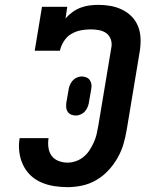

<svg xmlns="http://www.w3.org/2000/svg" viewBox="-20 -763 640 791"><path d="M258 8Q230 8 202 3.5Q174 -1 149 -12Q124 -23 105 -41.5Q86 -60 74.5 -84.5Q63 -109 59.5 -137.5Q56 -166 61 -194H180Q177 -175 179.5 -155.5Q182 -136 192.5 -121.5Q203 -107 221 -100Q239 -93 258 -93Q275 -93 292.5 -99Q310 -105 324.5 -117Q339 -129 349 -144.5Q359 -160 366.5 -176.5Q374 -193 378 -210Q382 -227 385 -245L439 -569Q442 -586 436 -602Q430 -618 417 -627Q404 -636 387 -639Q370 -642 354 -642Q333 -642 312.5 -638Q292 -634 273.5 -623Q255 -612 243 -593Q231 -574 227 -554H123L153 -735H257L250 -687Q263 -702 279 -713.5Q295 -725 312.5 -731.5Q330 -738 348.5 -740.5Q367 -743 385 -743Q411 -743 436 -738.5Q461 -734 483.5 -723Q506 -712 523 -694.5Q540 -677 549 -654Q558 -631 559 -605Q560 -579 556 -553L502 -228Q497 -198 488.5 -169Q480 -140 464 -112Q448 -84 426 -60.5Q404 -37 376.5 -21Q349 -5 318.5 1.5Q288 8 258 8ZM293 -287Q283 -287 274 -290.5Q265 -294 259.5 -301.5Q254 -309 253 -318.5Q252 -328 253 -338L262 -390Q263 -400 267 -410.5Q271 -421 278 -429.5Q285 -438 295.5 -443Q306 -448 317 -448Q326 -448 335 -444.5Q344 -441 349.5 -433.5Q355 -426 356.5 -416.5Q358 -407 356 -397L347 -345Q346 -335 342 -324.5Q338 -314 331 -305.5Q324 -297 313.5 -292Q303 -287 293 -287Z"/></svg>

Font: Iosevka Curly Slab Extended
Style: Bold Italic
Weight: 700
Width: 7
Italic angle: -9°
Monospace: yes
Designer: Belleve Invis
Foundry: Belleve Invis
Version: Version 11.0.0; ttfautohint (v1.8.3)